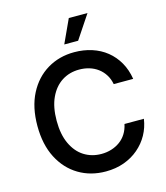

<svg xmlns="http://www.w3.org/2000/svg" viewBox="-136 -1048 1006 1162"><g transform="rotate(-15 367.5 -467.5)"><path d="M382.8 9.8Q288.1 9.8 213.4 -34.9Q138.7 -79.6 95.7 -163.1Q52.7 -246.6 52.7 -363.3Q52.7 -480.5 95.9 -564.2Q139.2 -647.9 213.9 -692.6Q288.6 -737.3 382.8 -737.3Q441.4 -737.3 492.9 -720.7Q544.4 -704.1 584.5 -671.9Q624.5 -639.6 650.9 -593.5Q677.2 -547.4 686.5 -488.8H564.5Q558.1 -522.5 541.7 -548.3Q525.4 -574.2 501.5 -592Q477.5 -609.9 447.8 -618.9Q418 -627.9 384.8 -627.9Q323.2 -627.9 275.6 -597.2Q228 -566.4 200.7 -507.6Q173.3 -448.7 173.3 -363.3Q173.3 -277.8 200.9 -218.8Q228.5 -159.7 276.1 -129.6Q323.7 -99.6 384.3 -99.6Q417.5 -99.6 447.3 -108.9Q477.1 -118.2 501.2 -135.7Q525.4 -153.3 541.7 -179.4Q558.1 -205.6 564.9 -238.8H686.5Q678.7 -185.5 653.8 -140.6Q628.9 -95.7 589.1 -61.8Q549.3 -27.8 497.3 -9Q445.3 9.8 382.8 9.8ZM337.4 -797.9 405.3 -945.3H522.5L424.3 -797.9Z"/></g></svg>

Font: Inter Cardless
Style: Medium
Weight: 500
Designer: Rasmus Andersson
Foundry: rsms
Version: Version 4.001;git-9221beed3